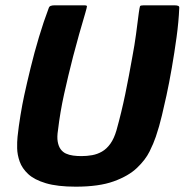

<svg xmlns="http://www.w3.org/2000/svg" viewBox="-20 -693 694 722"><path d="M265 9Q196 9 152.5 -4Q109 -17 86 -38.5Q63 -60 54 -85.5Q45 -111 44.5 -135.5Q44 -160 46 -179Q50 -217 57 -259.5Q64 -302 71 -334Q81 -380 95 -437.5Q109 -495 126.5 -553.5Q144 -612 163 -662Q165 -669 171 -671Q177 -673 185 -673Q213 -673 240.5 -673Q268 -673 296 -673Q307 -673 307 -669.5Q307 -666 301 -645Q289 -605 277.5 -564Q266 -523 255 -481Q236 -407 221 -339Q206 -271 198 -203Q194 -178 197 -160.5Q200 -143 208 -132Q216 -121 228 -115.5Q240 -110 255 -108Q270 -106 286 -106Q307 -106 326.5 -109.5Q346 -113 363.5 -123Q381 -133 395 -152.5Q409 -172 418 -203Q437 -271 451 -339Q465 -407 478 -481Q486 -523 491.5 -564Q497 -605 502 -645Q505 -666 506.5 -669.5Q508 -673 520 -673Q549 -673 578 -673Q607 -673 636 -673Q645 -673 650 -671Q655 -669 654 -662Q652 -612 644 -553.5Q636 -495 626 -437.5Q616 -380 606 -334Q599 -302 589 -259.5Q579 -217 566 -179Q558 -155 542.5 -123.5Q527 -92 495 -61.5Q463 -31 407.5 -11Q352 9 265 9Z"/></svg>

Font: Glory Thin ExtraBold
Style: Italic
Weight: 800
Italic angle: -12°
Version: Version 1.011